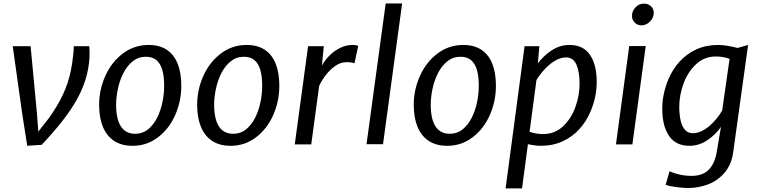

<svg xmlns="http://www.w3.org/2000/svg" viewBox="-20 -819 4306 1089"><path d="M216.6 2.3 134.4 7.9 106 -173.9 52.2 -557H153.6L189.2 -179.8L197.3 -72.6L256.6 -148.1Q306 -217 336.8 -282.2Q367.5 -347.4 382.8 -423.1Q386.4 -440.3 390.1 -465.9Q393.7 -491.5 396.1 -516.6Q398.6 -541.7 398.6 -557H486.4Q487.6 -544.4 488 -524.1Q488.4 -503.8 487.4 -489.4Q483.1 -426.2 464.9 -367.5Q446.7 -308.9 413.5 -250.3Q380.3 -191.8 331.4 -129.7Q282.6 -67.7 216.6 2.3Z M732.4 8Q669.4 8 627.2 -19.8Q585 -47.7 563.6 -99.7Q542.2 -151.8 542.2 -224.6Q542.2 -311.7 578.5 -390.9Q614 -468.6 678 -516.3Q742 -564 822.6 -564Q884.6 -564 925.8 -536.7Q967 -509.4 987.6 -457.8Q1008.3 -406.1 1008.3 -332.7Q1008.3 -244.9 973.7 -166.4Q938.9 -87.9 875.8 -40Q812.8 8 732.4 8ZM747.1 -60.2Q788.3 -60.2 819 -84.8Q849.6 -109.4 870.3 -149.6Q890.9 -189.9 901 -237.9Q911.1 -285.9 911.1 -332.7Q911.1 -386.3 900.4 -422.8Q889.6 -459.4 866.8 -478.2Q843.9 -497.1 807.7 -497.1Q765.2 -497.1 733.5 -471.9Q701.7 -446.8 680.7 -406.2Q659.7 -365.6 649.2 -317.6Q638.6 -269.7 638.6 -224.1Q638.6 -144.6 665.5 -102.4Q692.4 -60.2 747.1 -60.2Z M1288.4 8Q1225.4 8 1183.2 -19.8Q1141 -47.7 1119.6 -99.7Q1098.2 -151.8 1098.2 -224.6Q1098.2 -311.7 1134.5 -390.9Q1170 -468.6 1234 -516.3Q1298 -564 1378.6 -564Q1440.6 -564 1481.8 -536.7Q1523 -509.4 1543.6 -457.8Q1564.3 -406.1 1564.3 -332.7Q1564.3 -244.9 1529.7 -166.4Q1494.9 -87.9 1431.8 -40Q1368.8 8 1288.4 8ZM1303.1 -60.2Q1344.3 -60.2 1375 -84.8Q1405.6 -109.4 1426.3 -149.6Q1446.9 -189.9 1457 -237.9Q1467.1 -285.9 1467.1 -332.7Q1467.1 -386.3 1456.4 -422.8Q1445.6 -459.4 1422.8 -478.2Q1399.9 -497.1 1363.7 -497.1Q1321.2 -497.1 1289.5 -471.9Q1257.7 -446.8 1236.7 -406.2Q1215.7 -365.6 1205.2 -317.6Q1194.6 -269.7 1194.6 -224.1Q1194.6 -144.6 1221.5 -102.4Q1248.4 -60.2 1303.1 -60.2Z M1745.4 0H1651.8L1727.4 -557H1816.5L1805.7 -446.6Q1820.4 -474.7 1846.6 -501.7Q1872.8 -528.7 1907.1 -546.3Q1941.4 -564 1980.2 -564Q2004.7 -564 2011.6 -558L1990.5 -459.5Q1984.3 -463.1 1972.7 -464.8Q1961.1 -466.4 1944.8 -466.4Q1912.9 -466.4 1882.9 -446Q1852.9 -425.6 1828.9 -394.5Q1804.9 -363.4 1790.2 -331.7Z M2152.5 -1.3H2058.9L2167.6 -799.3H2260.8Z M2516.9 8Q2453.9 8 2411.7 -19.8Q2369.5 -47.7 2348.1 -99.7Q2326.7 -151.8 2326.7 -224.6Q2326.7 -311.7 2363 -390.9Q2398.5 -468.6 2462.5 -516.3Q2526.5 -564 2607.1 -564Q2669.1 -564 2710.3 -536.7Q2751.5 -509.4 2772.1 -457.8Q2792.8 -406.1 2792.8 -332.7Q2792.8 -244.9 2758.2 -166.4Q2723.4 -87.9 2660.3 -40Q2597.3 8 2516.9 8ZM2531.6 -60.2Q2572.8 -60.2 2603.5 -84.8Q2634.1 -109.4 2654.8 -149.6Q2675.4 -189.9 2685.5 -237.9Q2695.6 -285.9 2695.6 -332.7Q2695.6 -386.3 2684.9 -422.8Q2674.1 -459.4 2651.3 -478.2Q2628.4 -497.1 2592.2 -497.1Q2549.7 -497.1 2518 -471.9Q2486.2 -446.8 2465.2 -406.2Q2444.2 -365.6 2433.7 -317.6Q2423.1 -269.7 2423.1 -224.1Q2423.1 -144.6 2450 -102.4Q2476.9 -60.2 2531.6 -60.2Z M2940.9 249.5H2847.7L2955.3 -557H3039.1L3030.7 -459.6Q3062.4 -502.6 3108.9 -533.3Q3155.4 -564 3210.7 -564Q3287.9 -564 3326.2 -507.9Q3364.5 -451.8 3364.5 -353.9Q3364.5 -269.6 3329.5 -186.7Q3306 -130.7 3266.1 -86.7Q3226.1 -42.7 3171.1 -17.4Q3116.1 8 3047.1 8Q3016.4 8 2974.3 -1.1ZM3060.6 -58.6Q3125.9 -58.6 3173.3 -102.2Q3219.6 -145.7 3243.5 -211.9Q3267.3 -278.1 3267.3 -343.5Q3267.3 -412.3 3249.3 -452.8Q3231.3 -493.3 3190.9 -493.3Q3166.6 -493.3 3142.3 -481.9Q3118 -470.4 3095.6 -451.5Q3073.3 -432.5 3054.6 -409.9Q3035.8 -387.2 3022.7 -365.1L2983.6 -71.5Q3001.5 -65.3 3020.8 -62Q3040.2 -58.6 3060.6 -58.6Z M3566.8 0H3473.6L3548.9 -557.8H3642.5ZM3617.1 -675.2Q3595.8 -675.2 3580.1 -690.7Q3564.5 -706.1 3564.5 -728.8Q3564.5 -756.3 3584.5 -777.4Q3604.6 -798.5 3631.4 -798.5Q3656.3 -798.5 3672.1 -783.8Q3687.9 -769.2 3687.9 -746.6Q3687.9 -718 3666.7 -696.6Q3645.4 -675.2 3617.1 -675.2Z M3884.1 247.3Q3862.6 247.3 3836.3 244.5Q3810 241.8 3787.8 237.6Q3765.6 233.5 3755.6 229.3L3777.5 152.1Q3792.3 159.2 3812.5 165.3Q3832.8 171.5 3855.9 175.1Q3879.1 178.6 3902.2 178.6Q3963.9 178.6 3998.4 145Q4033 111.3 4044.7 46.2L4069.3 -99.4Q4038.5 -54.9 3991.6 -23.5Q3944.8 8 3890 8Q3813 8 3774.6 -48.4Q3736.2 -104.7 3736.2 -202.7Q3736.2 -285.8 3771.5 -370.5Q3795 -426.2 3834.7 -469.9Q3874.4 -513.6 3929.3 -538.8Q3984.2 -564 4052.9 -564Q4077.8 -564 4107.9 -559Q4138 -554 4163.1 -547L4223.1 -564L4139.1 41.2Q4134.1 78.6 4121.5 108.6Q4108.8 138.5 4088.7 162Q4048.3 207.6 3994.4 227.4Q3940.4 247.3 3884.1 247.3ZM3909.5 -63.4Q3933.4 -63.4 3956.9 -74.1Q3980.4 -84.8 4002.2 -103.2Q4024 -121.6 4042.9 -144.5Q4061.7 -167.3 4076 -191.8L4118 -485.1Q4100.7 -491.8 4080.7 -495.2Q4060.7 -498.6 4039.9 -498.6Q3974.4 -498.6 3927.3 -454Q3880.2 -409.4 3856.4 -343.6Q3832.7 -277.8 3832.7 -213.5Q3832.7 -168.6 3840.6 -134.8Q3848.6 -101.1 3865.5 -82.2Q3882.4 -63.4 3909.5 -63.4Z"/></svg>

Font: Merriweather Sans Variable Regular
Style: Italic
Weight: 300
Italic angle: -8°
Designer: Eben Sorkin
Foundry: Eben Sorkin
Version: Version 2.001